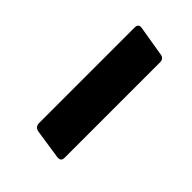

<svg xmlns="http://www.w3.org/2000/svg" viewBox="-4 -453 374 374"><g transform="rotate(-45 183.0 -265.5)"><path d="M55 -224Q44 -224 46 -236L55 -296Q57 -307 68 -307H331Q342 -307 340 -296L330 -236Q329 -224 318 -224Z"/></g></svg>

Font: Sofia Sans Condensed
Style: Bold Italic
Weight: 700
Italic angle: -9°
Version: Version 4.100